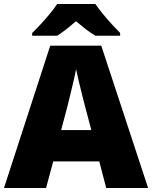

<svg xmlns="http://www.w3.org/2000/svg" viewBox="-20 -947 766 967"><path d="M515 0 480 -134H248L212 0H0L233 -717H490L726 0ZM409 -409Q404 -428 395 -463.5Q386 -499 377 -537Q368 -575 363 -599Q359 -575 350.5 -539Q342 -503 333.5 -468Q325 -433 319 -409L288 -292H440ZM460 -927Q476 -904 498.5 -876.5Q521 -849 544.5 -823.5Q568 -798 585 -781V-767H461Q435 -782 412 -800Q389 -818 363 -840Q337 -818 315.5 -801Q294 -784 268 -767H142V-781Q161 -799 184.5 -824.5Q208 -850 230.5 -877Q253 -904 268 -927Z"/></svg>

Font: Noto Sans Arabic Blk
Style: Regular
Weight: 900
Designer: Monotype Design Team, Nadine Chahine, Nizar Qandah and Khaled Hosny
Foundry: Monotype Imaging Inc.
Version: Version 2.012; ttfautohint (v1.8.4.7-5d5b)